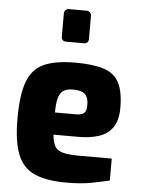

<svg xmlns="http://www.w3.org/2000/svg" viewBox="-55 -833 646 881"><g transform="rotate(5 268.0 -392.0)"><path d="M284 5Q194 5 139 -18.5Q84 -42 59.5 -101.5Q35 -161 35 -268Q35 -378 57.5 -438.5Q80 -499 133 -523Q186 -547 277 -547Q360 -547 409 -531Q458 -515 479.5 -474Q501 -433 501 -358Q501 -302 479 -269Q457 -236 416.5 -222.5Q376 -209 321 -209H206Q209 -177 218.5 -158Q228 -139 254 -131Q280 -123 331 -123H482V-22Q445 -13 397.5 -4Q350 5 284 5ZM204 -311H302Q327 -311 338 -321Q349 -331 349 -357Q349 -381 342 -395.5Q335 -410 319 -416.5Q303 -423 277 -423Q251 -423 235 -413.5Q219 -404 211.5 -379.5Q204 -355 204 -311ZM228 -639Q205 -639 205 -661V-765Q205 -789 228 -789H308Q318 -789 324 -782.5Q330 -776 330 -765V-661Q330 -639 308 -639Z"/></g></svg>

Font: Exo Thin ExtraBold
Style: Regular
Weight: 800
Version: Version 2.000